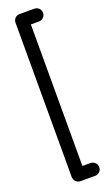

<svg xmlns="http://www.w3.org/2000/svg" viewBox="-155 -705 479 846"><g transform="rotate(-20 85.0 -282.0)"><path d="M64 -673.8H132.8Q145.5 -673.8 154.3 -665.3Q163.1 -656.7 163.1 -644Q163.1 -631.3 154.3 -622.6Q145.5 -613.8 132.8 -613.8H95.2V49.8H132.8Q145.5 49.8 154.3 58.6Q163.1 67.4 163.1 80.1Q163.1 92.8 154.3 101.3Q145.5 109.9 132.8 109.9H64.9Q52.2 109.9 43.7 101.3Q35.2 92.8 34.2 80.1V-644Q34.2 -656.7 42.7 -665.3Q51.3 -673.8 64 -673.8Z"/></g></svg>

Font: Beon
Style: Regular
Weight: 400
Designer: BSozoo
Foundry: BSozoo
Version: Version 1.001;PS 001.001;hotconv 1.0.70;makeotf.lib2.5.58329